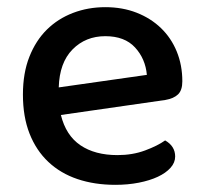

<svg xmlns="http://www.w3.org/2000/svg" viewBox="-20 -502 567 536"><path d="M150 -181Q164 -124 204.5 -96.5Q245 -69 308 -69Q350 -69 385 -82Q420 -95 441 -110Q469 -94 469 -65Q469 -48 456 -33.5Q443 -19 420.5 -8.5Q398 2 367.5 8Q337 14 302 14Q244 14 196.5 -2Q149 -18 115 -50Q81 -82 62.5 -129Q44 -176 44 -238Q44 -298 62 -343.5Q80 -389 111 -419.5Q142 -450 184 -466Q226 -482 274 -482Q322 -482 361.5 -466.5Q401 -451 429.5 -423.5Q458 -396 473.5 -358Q489 -320 489 -275Q489 -250 477 -238.5Q465 -227 442 -223ZM274 -401Q219 -401 182.5 -364Q146 -327 144 -258L390 -293Q386 -338 357 -369.5Q328 -401 274 -401Z"/></svg>

Font: Baloo Paaji 2 Medium
Style: Regular
Weight: 500
Designer: Shuchita Grover, Noopur Datye and Ek Type
Foundry: Ek Type
Version: Version 1.640;hotconv 1.0.111;makeotfexe 2.5.65597; ttfautoh